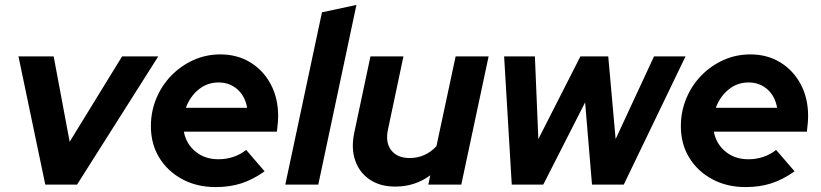

<svg xmlns="http://www.w3.org/2000/svg" viewBox="-20 -750 3334 780"><path d="M164 0 55 -521H198L263 -174L476 -521H623L293 0Z M856 10Q780 10 720.5 -22Q661 -54 627 -109.5Q593 -165 593 -237Q593 -297 615 -350Q637 -403 676 -443Q715 -483 766 -506Q817 -529 875 -529Q944 -529 997 -496.5Q1050 -464 1080 -407.5Q1110 -351 1110 -278Q1110 -267 1109 -254Q1108 -241 1105 -215H727Q736 -166 774 -134.5Q812 -103 867 -103Q900 -103 929 -113Q958 -123 980 -141L1055 -54Q1007 -20 960 -5Q913 10 856 10ZM735 -312H984Q976 -359 944.5 -387Q913 -415 868 -415Q822 -415 787 -386.5Q752 -358 735 -312Z M1139 0 1288 -700 1428 -730 1273 0Z M1586 8Q1524 8 1482 -20.5Q1440 -49 1423 -98Q1406 -147 1419 -210L1485 -521H1619L1556 -223Q1545 -171 1569.5 -139.5Q1594 -108 1644 -108Q1708 -108 1753 -156L1831 -521H1965L1854 0H1720L1728 -38Q1666 8 1586 8Z M2059 0 2028 -521H2153L2167 -185L2338 -521H2451L2481 -185L2637 -521H2765L2514 0H2385L2357 -334L2187 0Z M3009 10Q2933 10 2873.5 -22Q2814 -54 2780 -109.5Q2746 -165 2746 -237Q2746 -297 2768 -350Q2790 -403 2829 -443Q2868 -483 2919 -506Q2970 -529 3028 -529Q3097 -529 3150 -496.5Q3203 -464 3233 -407.5Q3263 -351 3263 -278Q3263 -267 3262 -254Q3261 -241 3258 -215H2880Q2889 -166 2927 -134.5Q2965 -103 3020 -103Q3053 -103 3082 -113Q3111 -123 3133 -141L3208 -54Q3160 -20 3113 -5Q3066 10 3009 10ZM2888 -312H3137Q3129 -359 3097.5 -387Q3066 -415 3021 -415Q2975 -415 2940 -386.5Q2905 -358 2888 -312Z"/></svg>

Font: Red Hat Display
Style: Bold Italic
Weight: 700
Italic angle: -12°
Designer: Pentagram, MCKL
Foundry: Pentagram, MCKL
Version: Version 1.023; ttfautohint (v1.8.3)